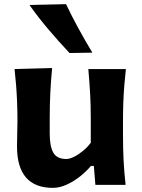

<svg xmlns="http://www.w3.org/2000/svg" viewBox="-20 -880 675 914"><path d="M231.7 14.3Q263.6 14.3 296.9 -0.8Q330.3 -15.8 360.4 -39.6Q390.6 -63.3 412.7 -90.1H426.7L434.1 0H577.9Q571.3 -59.3 568.4 -115.1Q565.5 -170.9 565.5 -239.5V-301.1Q565.5 -352.2 567.1 -393.8Q568.7 -435.4 571.8 -473.6Q574.9 -511.8 579.3 -551.3H400.5Q405.7 -492 408.9 -437.2Q412.1 -382.4 412.1 -320.1V-200.5Q396.8 -179.7 375.4 -162Q354 -144.3 332.7 -133.7Q311.3 -123.1 295.8 -123.1Q251.1 -123.1 233.9 -153.1Q216.7 -183.2 216.7 -243.5V-320.1Q216.7 -382.4 219.6 -439.6Q222.5 -496.8 228.1 -556.1L49.3 -551.3Q53.7 -511.8 56.7 -473.6Q59.7 -435.4 61.4 -393.8Q63.1 -352.2 63.1 -301.1Q63.1 -272.6 62 -245.2Q61 -217.9 61 -181.8Q61 -84.3 103.9 -35Q146.9 14.3 231.7 14.3ZM311 -627.6 419.7 -629.4Q384.7 -687.4 353.4 -744.8Q322 -802.1 294.4 -860.2L120.4 -856.3Q161.7 -797.5 210.3 -740.3Q258.8 -683.1 311 -627.6Z"/></svg>

Font: Pinar-VF
Style: Regular
Weight: 300
Designer: Amin Abedi
Version: Version 3.0